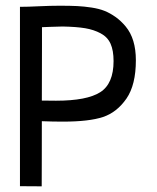

<svg xmlns="http://www.w3.org/2000/svg" viewBox="-20 -656 558 681"><path d="M382.8 -439.5Q382.8 -477.1 372.1 -501Q361.3 -524.9 336.9 -537.8Q312.5 -550.8 282 -555.9Q251.5 -561 202.6 -562Q185.5 -562 160.4 -560.8Q135.3 -559.6 128.9 -559.6V-498L128.4 -299.3Q146 -298.8 178.7 -298.8Q288.1 -298.8 335.4 -328.9Q382.8 -358.9 382.8 -439.5ZM127.9 4.9 50.8 4.4V-631.8Q78.6 -631.8 118.7 -633.8Q158.7 -635.7 191.9 -635.7Q229 -635.7 253.4 -634.5Q277.8 -633.3 304.9 -629.2Q332 -625 351.3 -617.2Q370.6 -609.4 389.9 -595.7Q409.2 -582 425.8 -562Q461.9 -518.6 461.9 -442.4Q461.9 -355 428.7 -306.6Q394.5 -257.3 345.2 -241Q295.9 -224.6 203.1 -224.6Q168 -224.6 128.4 -226.1Q128.4 -155.3 128.2 -91.1Q127.9 -26.9 127.9 4.9Z"/></svg>

Font: FantasqueSansM Nerd Font
Style: Regular
Weight: 400
Monospace: yes
Designer: Jany Belluz
Version: Version 1.8.0 ; ttfautohint (v1.8.2);Nerd Fonts 3.4.0